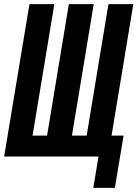

<svg xmlns="http://www.w3.org/2000/svg" viewBox="-27 -755 663 926"><path d="M423 151 448 0H-7L115 -735H235L130 -101H200L305 -735H425L320 -101H391L496 -735H616L511 -101H569L527 151Z"/></svg>

Font: Iosevka Curly Extended
Style: Bold Italic
Weight: 700
Width: 7
Italic angle: -9°
Monospace: yes
Designer: Belleve Invis
Foundry: Belleve Invis
Version: Version 11.1.0; ttfautohint (v1.8.3)